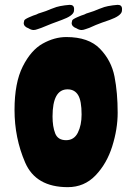

<svg xmlns="http://www.w3.org/2000/svg" viewBox="-20 -751 546 793"><path d="M40 -297Q40 -409 74 -476.5Q108 -544 156.5 -571Q205 -598 254 -598Q346 -598 393 -549.5Q440 -501 453 -434.5Q466 -368 466 -285Q466 -218 443.5 -146.5Q421 -75 374.5 -26.5Q328 22 260 22Q128 22 84 -79.5Q40 -181 40 -297ZM317 -278Q317 -335 302.5 -358.5Q288 -382 259 -382Q197 -382 197 -270Q197 -228 208 -200Q219 -172 253 -172Q286 -172 301.5 -203Q317 -234 317 -278ZM98 -634Q78 -641 78 -656Q78 -658 80 -666Q81 -671 100 -679.5Q119 -688 130 -691Q136 -695 152 -699.5Q168 -704 191 -714L213 -722Q226 -726 248 -729L268 -731Q286 -731 286 -714Q286 -707 285 -703Q280 -685 236 -669Q191 -653 151 -636Q147 -635 136.5 -631Q126 -627 119 -627Q109 -627 98 -634ZM296 -634Q276 -641 276 -656Q276 -658 278 -666Q279 -671 298 -679.5Q317 -688 328 -691Q334 -695 350 -699.5Q366 -704 389 -714L411 -722Q424 -726 446 -729L466 -731Q484 -731 484 -714Q484 -707 483 -703Q478 -685 434 -669Q425 -666 401 -657.5Q377 -649 349 -636Q345 -635 334.5 -631Q324 -627 317 -627Q307 -627 296 -634Z"/></svg>

Font: Barriecito
Style: Regular
Weight: 400
Designer: Pablo Cosgaya & Sergio Jiménez
Foundry: Pablo Cosgaya & Sergio Jiménez
Version: Version 1.001